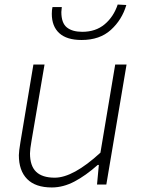

<svg xmlns="http://www.w3.org/2000/svg" viewBox="-20 -812 624 845"><path d="M63 -129Q63 -145 70 -187L127 -528H176L119 -194Q112 -154 112 -137Q112 -82 139 -56Q166 -30 221 -30Q302 -30 422 -140L487 -528H537L448 0H407L415 -86H410Q357 -39 307.5 -13Q258 13 208 13Q136 13 99.5 -24Q63 -61 63 -129ZM208 -751Q208 -768 211 -781H252L250 -759Q250 -711 274 -691.5Q298 -672 342 -672Q401 -672 440.5 -705Q480 -738 498 -792L536 -790Q517 -725 468 -680.5Q419 -636 339 -636Q274 -636 241 -666Q208 -696 208 -751Z"/></svg>

Font: Nebula Sans Light
Style: Regular
Weight: 300
Italic angle: -9°
Designer: Paul D. Hunt for Adobe (as Source Sans)
Foundry: Nebula Entertainment & Broadcasting LLC
Version: Version 1.010